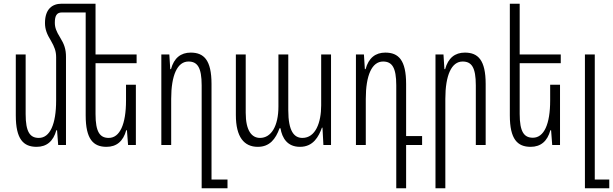

<svg xmlns="http://www.w3.org/2000/svg" viewBox="-20 -780 3298 1033"><path d="M335 -474C335 -515 326 -542 303 -579C283 -611 275 -632 275 -658C275 -695 285 -713 313 -713H441V-159C441 -31 482 10 553 10C607 10 643 -20 659 -79H663L669 0H711V-324H658V-239C658 -112 625 -38 565 -38C518 -38 494 -69 494 -166V-440H715V-487H494V-760H311C263 -760 222 -733 222 -656C222 -622 233 -595 254 -561C273 -528 282 -505 282 -472V-239C282 -112 249 -38 189 -38C142 -38 118 -69 118 -166V-487H65V-159C65 -31 106 10 177 10C231 10 267 -20 283 -79H287L293 0H335Z M1065 233H1204V186H1118V-328C1118 -457 1077 -497 1006 -497C953 -497 916 -468 900 -408H896L891 -487H848V0H901V-248C901 -375 934 -449 994 -449C1042 -449 1065 -417 1065 -321Z M1367 10C1431 10 1463 -32 1484 -90H1489C1498 -37 1526 10 1594 10C1666 10 1695 -46 1712 -93H1715L1720 0H1761V-487H1708V-213C1708 -121 1678 -38 1607 -38C1563 -38 1531 -73 1531 -187V-487H1478V-207C1478 -103 1440 -38 1379 -38C1335 -38 1302 -76 1302 -173V-487H1249V-161C1249 -43 1293 10 1367 10Z M2112 233H2165V0H2251V-48H2165V-328C2165 -457 2124 -497 2053 -497C2000 -497 1963 -468 1947 -408H1943L1938 -487H1895V0H1948V-248C1948 -375 1981 -449 2041 -449C2089 -449 2112 -417 2112 -321Z M2323 233H2376V-248C2376 -375 2409 -449 2469 -449C2517 -449 2540 -418 2540 -321V0H2593V-328C2593 -457 2552 -497 2481 -497C2428 -497 2391 -468 2375 -408H2371L2366 -487H2323Z M2993 -324H2940V-239C2940 -112 2907 -39 2847 -39C2800 -39 2776 -70 2776 -167V-440H2997V-487H2776V-760H2723V-159C2723 -31 2764 10 2835 10C2889 10 2925 -20 2941 -79H2945L2951 0H2993Z M3127 233H3258V186H3180V-487H3127Z"/></svg>

Font: Noto Sans Armenian ExtraCondensed Light
Style: Regular
Weight: 300
Width: 2
Designer: Monotype Design Team
Foundry: Monotype Imaging Inc.
Version: Version 2.008